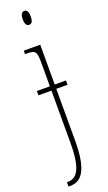

<svg xmlns="http://www.w3.org/2000/svg" viewBox="-187 -770 584 1042"><g transform="rotate(-20 105.5 -249.0)"><path d="M112 -658C125 -658 135 -666 135 -698C135 -729 125 -738 112 -738C100 -738 89 -729 89 -698C89 -666 100 -658 112 -658ZM12 240H21C81 240 131 201 131 18V-281H196V-306H131V-536H36V-516H47C97 -516 103 -506 103 -440V-306H28V-281H103V20C103 171 70 215 17 215H12Z"/></g></svg>

Font: Noto Serif ExtraCondensed Thin
Style: Regular
Weight: 100
Width: 2
Designer: Monotype Design Team
Foundry: Monotype Imaging Inc.
Version: Version 2.013